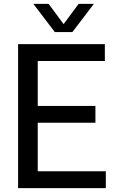

<svg xmlns="http://www.w3.org/2000/svg" viewBox="-20 -967 592 987"><path d="M73 0V-740H519V-653.5H174V-422.5H470.5V-336H174V-86.5H524V0ZM262 -802 151.5 -947H230L307 -843L384 -947H462.5L352 -802Z"/></svg>

Font: Encode Sans SmCnd Md
Style: Regular
Weight: 500
Width: 4
Designer: Multiple Designers
Foundry: Impallari Type
Version: Version 3.002; ttfautohint (v1.8.3) -l 8 -r 50 -G 200 -x 14 